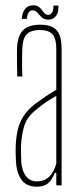

<svg xmlns="http://www.w3.org/2000/svg" viewBox="-20 -698 310 723"><path d="M118 5Q80 5 61.2 -20.8Q42.5 -46.5 40 -90Q39.5 -105 39 -118Q38.5 -131 39 -145Q40 -177 46 -205.2Q52 -233.5 67 -258.2Q82 -283 110 -305Q128 -318.5 149.2 -333Q170.5 -347.5 192 -360V-514Q192 -552.5 177.8 -568.8Q163.5 -585 129 -585Q99 -585 82.2 -570.5Q65.5 -556 64 -514Q63.5 -499.5 63.2 -482.2Q63 -465 63.2 -446.5Q63.5 -428 64 -410H45Q44.5 -437 44 -464.8Q43.5 -492.5 44 -514Q45 -546.5 54.5 -566.5Q64 -586.5 83 -595.8Q102 -605 131 -605Q161 -605 178.8 -595.5Q196.5 -586 204.2 -566Q212 -546 212 -514V0H192V-47H186Q178.5 -24.5 163 -9.8Q147.5 5 118 5ZM118 -15Q146.5 -15 164.5 -31.8Q182.5 -48.5 192 -82V-337Q175.5 -328 156.8 -315.8Q138 -303.5 110 -280Q79.5 -254 70 -219.5Q60.5 -185 59 -145Q59 -137 59.2 -121.5Q59.5 -106 60 -90Q62.5 -54 78 -34.5Q93.5 -15 118 -15ZM181 -677H200Q201.5 -651.5 190.8 -637.8Q180 -624 163 -624Q149.5 -624 141.8 -629.2Q134 -634.5 128.5 -641.5Q123 -648.5 117 -653.8Q111 -659 102 -659Q93.5 -659 88 -650.8Q82.5 -642.5 81 -627H62Q64 -652 75 -665Q86 -678 104.5 -678Q118 -678 125.5 -672.5Q133 -667 138 -660Q143 -653 148.2 -647.5Q153.5 -642 163 -642Q170 -642 176 -651Q182 -660 181 -677Z"/></svg>

Font: Big Shoulders Display SC Thin
Style: Regular
Weight: 100
Designer: Patric King
Foundry: XO Type Co
Version: Version 2.002